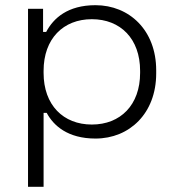

<svg xmlns="http://www.w3.org/2000/svg" viewBox="-20 -520 686 740"><path d="M88 200H148V-85H160C186 -36 241 14 348 14C479 14 582 -83 582 -237V-249C582 -404 478 -500 348 -500C241 -500 186 -450 158 -397H146V-486H88ZM334 -40C224 -40 148 -115 148 -239V-247C148 -371 224 -446 334 -446C444 -446 520 -371 520 -247V-239C520 -115 444 -40 334 -40Z"/></svg>

Font: Meta Space Icons Icons
Style: Regular
Weight: 400
Designer: Meta Pool / Florian Karsten
Foundry: Meta Pool / Florian Karsten
Version: Version 2.000;Glyphs 3.2 (3187)